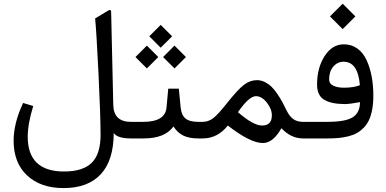

<svg xmlns="http://www.w3.org/2000/svg" viewBox="-20 -734 2049 1018"><path d="M316.9 263.2Q195.3 263.2 123.8 196.3Q52.2 129.4 52.2 12.2Q52.2 -81.1 102.5 -188L156.2 -171.9Q127 -77.1 127 -9.3Q127 175.3 319.8 175.3Q419.4 175.3 466.3 129.2Q513.2 83 513.2 -18.6Q513.2 -120.1 502.2 -344.2Q491.2 -568.4 484.4 -636.2L555.2 -678.7Q568.8 -686.5 569.3 -669.9L580.6 -176.8Q583 -87.9 674.3 -87.9H686Q697.8 -87.9 697.8 -49.8V-37.6Q697.8 0 686 0H674.8Q602.5 0 583 -28.8Q582.5 116.2 514.4 189.7Q446.3 263.2 316.9 263.2Z M832 -602.1 892.6 -541.5 832 -481 771.5 -541.5ZM905.3 -492.2 965.8 -431.6 905.3 -371.1 844.7 -431.6ZM758.8 -492.2 819.3 -431.6 758.8 -371.1 698.2 -431.6ZM680.7 -87.9H739.3Q855.5 -87.9 862.8 -163.1L872.1 -263.7H928.2L938 -162.6Q941.9 -124 963.4 -106Q984.9 -87.9 1031.7 -87.9H1041.5Q1053.2 -87.9 1053.2 -49.8V-37.6Q1053.2 0 1041.5 0H1032.7Q982.4 0 951.4 -15.4Q920.4 -30.8 899.9 -63.5Q854 0 741.7 0H680.7Q653.8 0 653.8 -37.6V-49.8Q653.8 -87.9 680.7 -87.9Z M1241.7 -139.2Q1322.8 -68.4 1369.6 -68.4Q1421.4 -68.4 1421.4 -122.6Q1421.4 -156.7 1394.5 -190.4Q1367.7 -224.1 1336.9 -224.1Q1300.3 -224.1 1241.7 -139.2ZM1036.1 -87.9H1053.7Q1084.5 -87.9 1109.6 -106.7Q1134.8 -125.5 1182.6 -186Q1240.7 -259.3 1273.4 -284.2Q1306.2 -309.1 1342.3 -309.1Q1363.8 -309.1 1383.8 -299.1Q1403.8 -289.1 1418.9 -274.7Q1434.1 -260.3 1450 -236.8Q1465.8 -213.4 1476.3 -194.1Q1486.8 -174.8 1500 -147.5Q1514.6 -117.2 1535.2 -102.5Q1555.7 -87.9 1586.9 -87.9H1595.7Q1607.4 -87.9 1607.4 -49.8V-37.6Q1607.4 0 1595.7 0H1586.9Q1522.5 0 1472.2 -54.2Q1427.7 24.4 1374 24.4Q1307.1 24.4 1188 -68.4Q1133.8 0 1054.2 0H1036.1Q1009.3 0 1009.3 -37.6V-49.8Q1009.3 -87.9 1036.1 -87.9Z M1796.9 -714.4 1864.3 -647 1796.9 -579.6 1729.5 -647ZM1590.3 -87.9H1714.4Q1812.5 -87.9 1850.6 -112.5Q1888.7 -137.2 1888.7 -192.4Q1834.5 -182.1 1805.7 -182.1Q1733.4 -183.1 1697.3 -206.1Q1661.1 -229 1661.1 -286.1Q1661.1 -374.5 1701.2 -436.8Q1741.2 -499 1803.2 -499Q1844.2 -499 1875.2 -476.3Q1906.2 -453.6 1924.1 -414.3Q1941.9 -375 1950.7 -327.9Q1959.5 -280.8 1959.5 -226.6Q1959.5 -186 1953.4 -153.3Q1947.3 -120.6 1936.3 -97.2Q1925.3 -73.7 1908.2 -56.4Q1891.1 -39.1 1871.8 -28.3Q1852.5 -17.6 1826.7 -11.2Q1800.8 -4.9 1774.9 -2.4Q1749 0 1716.3 0H1590.3Q1563.5 0 1563.5 -37.6V-49.8Q1563.5 -87.9 1590.3 -87.9ZM1803.7 -269Q1854.5 -269 1888.2 -282.2Q1877.9 -406.7 1801.8 -406.7Q1769.5 -406.7 1747.3 -381.1Q1725.1 -355.5 1725.1 -313.5Q1725.1 -290 1747.6 -279.5Q1770 -269 1803.7 -269Z"/></svg>

Font: Sahel FD
Style: FD
Weight: 400
Foundry: Saber Rastikerdar (saber.rastikerdar@gmail.com)
Version: Version 3.3.1